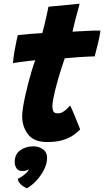

<svg xmlns="http://www.w3.org/2000/svg" viewBox="-20 -737 559 1030"><path d="M124 273.5Q118.5 271.5 100 259.2Q81.5 247 74.5 223Q84 219 97.2 209.8Q110.5 200.5 121.5 190.2Q132.5 180 133.5 174Q134.5 172 134.5 170.5Q129.5 175 120.8 177.8Q112 180.5 99 180.5Q78.5 180.5 68.8 166Q59 151.5 59 131.5Q59 90.5 88.5 69.2Q118 48 159.5 48Q187.5 48 210 63.5Q232.5 79 232.5 110.5Q232.5 140 217 171.5Q201.5 203 177 230Q152.5 257 124 273.5ZM410 -43Q395.5 -26.5 372 -10.8Q348.5 5 314.5 15Q280.5 25 233.5 25Q162.5 25 130.8 -15.8Q99 -56.5 99 -114Q99 -131.5 103.2 -159.5Q107.5 -187.5 114.8 -220.8Q122 -254 131 -288.8Q140 -323.5 149.8 -356Q159.5 -388.5 169 -414Q132 -410 97.8 -405.5Q63.5 -401 49.5 -398Q52 -430 57.8 -462.8Q63.5 -495.5 68.8 -519.2Q74 -543 75.5 -548.5Q106 -552 138.2 -554.8Q170.5 -557.5 207 -559.5Q212 -578 217 -597.8Q222 -617.5 226 -636Q230 -654 234 -672.2Q238 -690.5 240 -701L407 -717Q406.5 -713.5 403.5 -702.8Q400.5 -692 396.2 -676Q392 -660 387 -641.5Q383 -626 378.2 -607Q373.5 -588 369 -567Q386 -568 408.2 -569.2Q430.5 -570.5 444 -571Q464.5 -572.5 479.8 -572.8Q495 -573 505.2 -573Q515.5 -573 519 -573Q515.5 -545.5 506 -505.8Q496.5 -466 488 -434.5Q483 -434.5 455.2 -433.5Q427.5 -432.5 402 -430.5Q384.5 -429 364.2 -427.2Q344 -425.5 327.5 -424.5Q319 -400.5 309.8 -371.8Q300.5 -343 291.8 -312.8Q283 -282.5 276.2 -254.5Q269.5 -226.5 265.2 -204Q261 -181.5 261 -167.5Q261 -149.5 266.5 -139.2Q272 -129 290.5 -129Q304.5 -129 316.5 -136Q328.5 -143 338.5 -152.5Q348.5 -162 356.5 -171Q359.5 -166 367.2 -147.8Q375 -129.5 384.2 -107Q393.5 -84.5 400.8 -66.2Q408 -48 410 -43Z"/></svg>

Font: Grandstander Thin ExtraBold
Style: Italic
Weight: 800
Italic angle: -15°
Version: Version 1.200